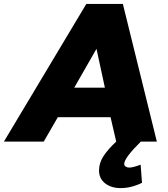

<svg xmlns="http://www.w3.org/2000/svg" viewBox="-75 -725 862 983"><path d="M491 -125 520 0H728L554 -705H367L-55 0H149L221 -125ZM419 -475 462 -276H305ZM587 133Q576 133 568.5 128Q561 123 561 114Q561 84 646 0H520Q480 37 456 72.5Q432 108 432 148Q432 189 463 213.5Q494 238 543 238Q597 238 652 211L645 118Q606 133 587 133Z"/></svg>

Font: Geom Black
Style: Bold Italic
Weight: 900
Italic angle: -10°
Version: Version 1.102